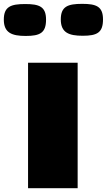

<svg xmlns="http://www.w3.org/2000/svg" viewBox="-71 -997 565 1017"><path d="M77.6 0H340.3V-664.6H77.6ZM367.2 -807.6C443.4 -807.6 474.6 -824.2 474.6 -894C474.6 -962.9 439 -976.6 364.3 -976.6C288.1 -976.6 251 -962.9 251 -894C251 -824.2 293.5 -807.6 367.2 -807.6ZM65.4 -806.6C141.6 -806.6 172.9 -823.2 172.9 -893.1C172.9 -961.9 137.2 -975.6 62.5 -975.6C-13.7 -975.6 -50.8 -961.9 -50.8 -893.1C-50.8 -823.2 -8.3 -806.6 65.4 -806.6Z"/></svg>

Font: Plaster
Style: Regular
Weight: 400
Designer: Eben Sorkin
Foundry: Eben Sorkin
Version: Version 1.007